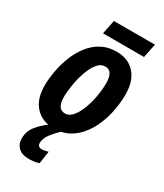

<svg xmlns="http://www.w3.org/2000/svg" viewBox="-228 -786 943 1107"><g transform="rotate(30 243.0 -233.0)"><path d="M197 10Q119 10 73.5 -39.5Q28 -89 28 -177Q28 -224 37.5 -276Q47 -328 66.5 -377.5Q86 -427 117 -467.5Q148 -508 191.5 -531.5Q235 -555 291 -555Q369 -555 413.5 -505Q458 -455 458 -366Q458 -303 443 -237Q428 -171 396 -115Q364 -59 314.5 -24.5Q265 10 197 10ZM210 -97Q238 -97 260 -124Q282 -151 297.5 -192.5Q313 -234 321 -280.5Q329 -327 329 -367Q329 -404 317 -426Q305 -448 277 -448Q247 -448 224.5 -419.5Q202 -391 187 -347.5Q172 -304 164.5 -258Q157 -212 157 -176Q157 -97 210 -97ZM169 -607 188 -700H461L442 -607ZM158 234Q113 234 89.5 211Q66 188 66 151Q66 105 94 69Q122 33 168 0H249Q211 35 190.5 64Q170 93 169 122Q169 135 176.5 142Q184 149 195 149Q205 149 216 147Q227 145 239 141L227 224Q211 230 193.5 232Q176 234 158 234Z"/></g></svg>

Font: Noto Sans Condensed
Style: Bold Italic
Weight: 700
Width: 3
Italic angle: -12°
Designer: Monotype Design Team
Foundry: Monotype Imaging Inc.
Version: Version 2.013; ttfautohint (v1.8.4.7-5d5b)